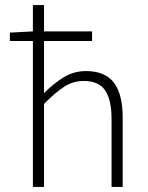

<svg xmlns="http://www.w3.org/2000/svg" viewBox="-20 -739 586 759"><path d="M110 0V-719H154V-477V-371Q191 -408 231 -433Q271 -458 320 -458Q395 -458 430 -412.5Q465 -367 465 -274V0H421V-268Q421 -345 395.5 -382Q370 -419 311 -419Q269 -419 233.5 -396Q198 -373 154 -328V0ZM19 -577V-610L111 -615H344V-577Z"/></svg>

Font: Source Sans 3 ExtraLight Light
Style: Regular
Weight: 300
Version: Version 3.052;hotconv 1.1.0;makeotfexe 2.6.0